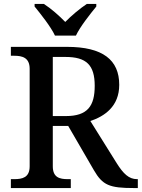

<svg xmlns="http://www.w3.org/2000/svg" viewBox="-20 -951 717 971"><path d="M258 -771H364C385 -816 436 -880 467 -918V-931H419C384 -908 340 -871 310 -840C280 -871 238 -908 202 -931H155V-918C186 -880 237 -816 258 -771ZM35 0H338V-45H323C282 -45 247 -53 247 -110V-314H325L455 -90C499 -14 534 0 657 0H677V-45H673C632 -45 604 -72 570 -126L437 -339C509 -363 583 -413 583 -522C583 -648 500 -714 319 -714H35V-669H52C92 -669 130 -660 130 -603V-110C130 -53 93 -45 52 -45H35ZM313 -364H247V-663H311C417 -663 459 -622 459 -517C459 -415 423 -364 313 -364Z"/></svg>

Font: Noto Serif Myanmar Medium
Style: Regular
Weight: 500
Designer: Ben Mitchell and the Monotype Design Team
Foundry: Monotype Imaging Inc.
Version: Version 2.106